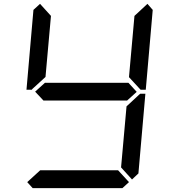

<svg xmlns="http://www.w3.org/2000/svg" viewBox="-20 -975 911 995"><path d="M148.4 -514.6 144.5 -509.8H117.2L153.3 -923.8L187.5 -955.1L244.1 -892.6L215.8 -576.2ZM688.5 -499 637.7 -453.1V-454.1H206.1V-453.1L162.1 -500L213.9 -546.9V-545.9H645.5ZM702.1 -485.4 707 -489.3H733.4L697.3 -76.2L664.1 -44.9L607.4 -107.4L635.7 -423.8ZM744.1 -955.1 771.5 -923.8 735.4 -509.8H709L705.1 -513.7L648.4 -575.2L676.8 -892.6ZM648.4 -31.2 614.3 0H149.4L121.1 -31.2L188.5 -92.8H591.8Z"/></svg>

Font: my7seg
Style: Book
Weight: 400
Italic angle: -5°
Designer: Keshikan(Twitter:@keshinomi_88pro)
Version: Version 0.46